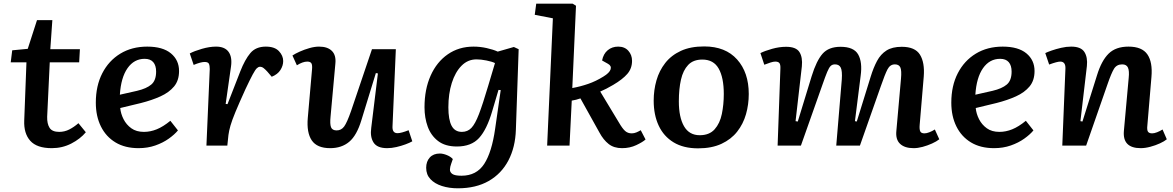

<svg xmlns="http://www.w3.org/2000/svg" viewBox="-20 -787 6344 1038"><path d="M46 -515 130 -523 180 -678H263L252 -521H412L408 -450H249L235 -156Q234 -118 248 -96Q262 -74 300 -74Q329 -74 354.5 -87Q380 -100 404 -121L444 -72Q414 -36 365.5 -11Q317 14 260 14Q179 14 143.5 -26Q108 -66 111 -136L123 -450H38Z M776 -535Q860 -535 904 -498.5Q948 -462 948 -403Q948 -352 921 -319.5Q894 -287 847.5 -266Q801 -245 742 -230L630 -203Q633 -172 648 -142.5Q663 -113 690 -93.5Q717 -74 758 -74Q793 -74 827.5 -88Q862 -102 901 -134L942 -82Q924 -60 892.5 -37.5Q861 -15 819.5 -0.5Q778 14 729 14Q656 14 604.5 -17Q553 -48 525.5 -103.5Q498 -159 498 -232Q498 -323 533 -391Q568 -459 630.5 -497Q693 -535 776 -535ZM824 -400Q824 -433 808.5 -451Q793 -469 762 -469Q705 -469 669.5 -418.5Q634 -368 628 -275L721 -296Q772 -308 798 -330Q824 -352 824 -400Z M1114 -414Q1114 -432 1109.5 -442Q1105 -452 1086 -452Q1076 -452 1061 -448Q1046 -444 1027 -436L1006 -498Q1030 -511 1071.5 -523Q1113 -535 1148 -535Q1195 -535 1215.5 -507Q1236 -479 1229 -428L1200 -225L1210 -224L1279 -401Q1304 -465 1333.5 -500Q1363 -535 1417 -535Q1465 -535 1488 -510.5Q1511 -486 1511 -457Q1511 -432 1496 -408.5Q1481 -385 1449 -372L1425 -400Q1414 -412 1405 -419Q1396 -426 1385 -426Q1377 -426 1368.5 -418Q1360 -410 1346 -384Q1332 -358 1307 -305Q1272 -228 1253 -182Q1234 -136 1226 -108Q1218 -80 1215 -57L1209 0H1096Z M1561 -487Q1576 -497 1600.5 -508Q1625 -519 1653 -527Q1681 -535 1705 -535Q1751 -535 1774.5 -511.5Q1798 -488 1793 -442L1767 -156Q1763 -117 1769.5 -99.5Q1776 -82 1800 -82Q1825 -82 1840.5 -103Q1856 -124 1878 -187L1991 -521H2120L2102 -104Q2100 -67 2129 -67Q2149 -67 2189 -83L2209 -23Q2195 -15 2172 -6.5Q2149 2 2123 8Q2097 14 2073 14Q2019 14 1999.5 -16.5Q1980 -47 1987 -96L2023 -390L2012 -392L1934 -138Q1909 -55 1868 -20.5Q1827 14 1765 14Q1694 14 1665.5 -28Q1637 -70 1644 -150L1667 -413Q1669 -437 1663 -445.5Q1657 -454 1641 -454Q1617 -454 1585 -434Z M2687 -300 2675 -301 2641 -186Q2612 -87 2570 -41Q2528 5 2450 5Q2387 5 2348.5 -24.5Q2310 -54 2292.5 -102Q2275 -150 2275 -207Q2275 -304 2308 -378Q2341 -452 2401 -493.5Q2461 -535 2540 -535Q2576 -535 2611.5 -527Q2647 -519 2671 -508L2758 -533L2784 -521L2769 -86Q2766 9 2728.5 80.5Q2691 152 2622 191.5Q2553 231 2455 231Q2408 231 2369 218.5Q2330 206 2307 181.5Q2284 157 2284 120Q2284 86 2303.5 64.5Q2323 43 2358 43Q2375 43 2396 51.5Q2417 60 2428 73L2419 99Q2413 115 2412.5 129.5Q2412 144 2425.5 153.5Q2439 163 2475 163Q2556 163 2597.5 99.5Q2639 36 2657 -92ZM2477 -74Q2508 -74 2528.5 -95.5Q2549 -117 2569.5 -170.5Q2590 -224 2619 -322L2656 -446Q2640 -454 2610 -460Q2580 -466 2556 -466Q2509 -466 2475 -431.5Q2441 -397 2422.5 -338.5Q2404 -280 2404 -207Q2404 -140 2421.5 -107Q2439 -74 2477 -74Z M2969 -688 2871 -707 2879 -767H3076L3094 -756L3074 -311Q3118 -319 3160 -333.5Q3202 -348 3242 -373Q3275 -393 3281 -412Q3287 -431 3267 -442L3235 -460Q3242 -496 3265.5 -515.5Q3289 -535 3322 -535Q3357 -535 3377 -512.5Q3397 -490 3397 -458Q3397 -417 3371.5 -387.5Q3346 -358 3295 -328Q3273 -315 3258 -307.5Q3243 -300 3225 -292L3327 -123Q3345 -92 3359.5 -79Q3374 -66 3395 -66Q3408 -66 3420 -71Q3432 -76 3444 -83L3470 -33Q3455 -19 3420 -2.5Q3385 14 3343 14Q3299 14 3270.5 -8.5Q3242 -31 3221 -70L3118 -255Q3107 -251 3095 -248Q3083 -245 3071 -243L3059 0H2938Z M3754 15Q3675 15 3621.5 -17.5Q3568 -50 3541 -108Q3514 -166 3514 -243Q3514 -300 3529 -352.5Q3544 -405 3576.5 -446.5Q3609 -488 3661 -512Q3713 -536 3787 -536Q3902 -536 3965 -465.5Q4028 -395 4028 -279Q4028 -222 4013 -169.5Q3998 -117 3965.5 -75.5Q3933 -34 3880.5 -9.5Q3828 15 3754 15ZM3763 -56Q3815 -56 3843.5 -88Q3872 -120 3882.5 -171Q3893 -222 3893 -279Q3893 -367 3865.5 -416Q3838 -465 3777 -465Q3728 -465 3700.5 -436Q3673 -407 3661.5 -356.5Q3650 -306 3650 -239Q3650 -153 3678 -104.5Q3706 -56 3763 -56Z M4531 -358Q4534 -403 4525.5 -421Q4517 -439 4494 -439Q4480 -439 4471 -430.5Q4462 -422 4452 -398Q4442 -374 4426 -328L4310 0H4184L4199 -416Q4200 -437 4194 -445.5Q4188 -454 4171 -454Q4161 -454 4145.5 -449Q4130 -444 4112 -437L4091 -500Q4115 -512 4154 -523Q4193 -534 4230 -534Q4284 -534 4302 -505.5Q4320 -477 4315 -428L4281 -132L4293 -130L4368 -375Q4394 -459 4427 -496.5Q4460 -534 4524 -534Q4596 -534 4619.5 -492.5Q4643 -451 4633 -378L4602 -132L4612 -130L4687 -372Q4702 -421 4721.5 -457.5Q4741 -494 4772.5 -514Q4804 -534 4855 -534Q4927 -534 4953.5 -491.5Q4980 -449 4974 -373L4952 -112Q4950 -88 4955 -77Q4960 -66 4978 -66Q4989 -66 5004.5 -72Q5020 -78 5034 -87L5058 -34Q5043 -22 5018.5 -11Q4994 0 4968 7Q4942 14 4919 14Q4871 14 4846 -9.5Q4821 -33 4826 -80L4851 -362Q4855 -406 4847.5 -422.5Q4840 -439 4818 -439Q4792 -439 4778 -412Q4764 -385 4742 -321L4629 0H4501Z M5401 -535Q5485 -535 5529 -498.5Q5573 -462 5573 -403Q5573 -352 5546 -319.5Q5519 -287 5472.5 -266Q5426 -245 5367 -230L5255 -203Q5258 -172 5273 -142.5Q5288 -113 5315 -93.5Q5342 -74 5383 -74Q5418 -74 5452.5 -88Q5487 -102 5526 -134L5567 -82Q5549 -60 5517.5 -37.5Q5486 -15 5444.5 -0.5Q5403 14 5354 14Q5281 14 5229.5 -17Q5178 -48 5150.5 -103.5Q5123 -159 5123 -232Q5123 -323 5158 -391Q5193 -459 5255.5 -497Q5318 -535 5401 -535ZM5449 -400Q5449 -433 5433.5 -451Q5418 -469 5387 -469Q5330 -469 5294.5 -418.5Q5259 -368 5253 -275L5346 -296Q5397 -308 5423 -330Q5449 -352 5449 -400Z M6288 -34Q6275 -23 6251 -12Q6227 -1 6199 6.5Q6171 14 6147 14Q6048 14 6056 -79L6082 -366Q6086 -404 6078 -421.5Q6070 -439 6047 -439Q6017 -439 6002.5 -415Q5988 -391 5968 -333L5852 0H5723L5740 -417Q5741 -454 5712 -454Q5695 -454 5652 -438L5631 -500Q5643 -506 5666 -514Q5689 -522 5717 -528.5Q5745 -535 5771 -535Q5824 -535 5842.5 -506Q5861 -477 5856 -430L5821 -132L5832 -130L5911 -381Q5935 -459 5973.5 -497Q6012 -535 6081 -535Q6154 -535 6183 -493Q6212 -451 6205 -371L6183 -110Q6180 -85 6186 -75.5Q6192 -66 6209 -66Q6220 -66 6235.5 -72Q6251 -78 6265 -87Z"/></svg>

Font: Literata 7pt SemiBold
Style: Italic
Weight: 600
Italic angle: -2°
Designer: Latin by Veronika Burian and Jose Scaglione. Greek by Irene Vlachou. Cyrillic by Vera Evstafieva
Foundry: TypeTogether
Version: Version 3.002